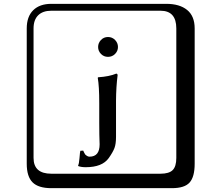

<svg xmlns="http://www.w3.org/2000/svg" viewBox="-20 -774 1140 1006"><path d="M249 -717.8Q204.1 -717.8 179.9 -693.8Q155.8 -669.9 155.8 -625V53.2Q155.8 136.2 249 136.2H820.8Q865.7 136.2 884.8 117.2Q903.8 98.1 903.8 53.2V-625Q903.8 -717.8 820.8 -717.8ZM1000 84Q1000 152.8 973.4 182.4Q946.8 211.9 880.9 211.9H249Q181.2 211.9 150.6 181.4Q120.1 150.9 120.1 84V-625Q120.1 -687 154.1 -720.5Q188 -753.9 249 -753.9H851.1Q920.9 -753.9 960.4 -721.9Q1000 -689.9 1000 -625ZM509 -491.5Q494.1 -506.8 494.1 -527.8Q494.1 -548.8 509 -564.5Q523.9 -580.1 545.9 -580.1Q567.9 -580.1 583 -564.5Q598.1 -548.8 598.1 -527.8Q598.1 -506.8 583 -491.5Q567.9 -476.1 545.9 -476.1Q523.9 -476.1 509 -491.5ZM502 -18.1Q502 -21 501.5 -32.5Q501 -43.9 500.5 -69.1Q500 -94.2 500 -129.9V-233.9Q500 -322.8 492.2 -366.2L494.1 -369.1Q553.2 -373 588.9 -388.2Q595.7 -388.2 596.2 -379.9Q588.4 -318.8 587.9 -246.1V-57.1Q587.9 -20 579.8 1.5Q571.8 22.9 549.8 54.2Q515.6 102.1 429.2 102.1Q405.3 102.1 390.1 96.2L389.2 92.8Q394 85.9 396.5 54.4Q398.9 22.9 400.9 16.1L416 15.1Q416 16.1 420.9 25.6Q425.8 35.2 428 37.1Q430.2 39.1 436 43Q441.9 46.9 449.2 46.9Q502 46.9 502 -18.1Z"/></svg>

Font: Linux Biolinum Keyboard
Style: Regular
Weight: 700
Designer: Philipp H. Poll
Foundry: Philipp H. Poll
Version: Version 0.6.1 ; ttfautohint (v0.9)